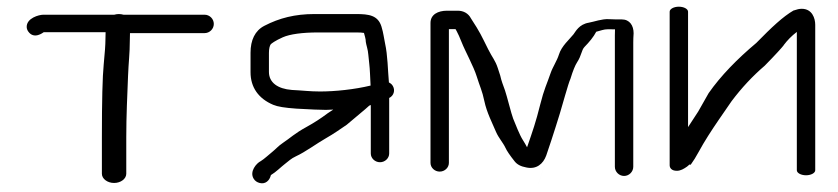

<svg xmlns="http://www.w3.org/2000/svg" viewBox="-20 -509 2505 574"><path d="M357.5 10.5V-99C357.5 -163.2 360.6 -224.7 362.8 -281.8C364.3 -322.3 368.1 -349.4 368.1 -387.3C368.1 -396.2 368.2 -402.5 368.6 -410H591.7C606.7 -410 619.2 -422.5 619.2 -437.5C619.2 -452.5 606.7 -465 591.7 -465H349.3C344.5 -466.2 340.3 -467 335.6 -467C330.8 -467 326.5 -466.4 321.6 -465H109.5C96.6 -465 59.3 -455 59.8 -428.3C59.9 -423.5 61.7 -418.7 64.6 -414.6C82.2 -390 108.9 -411.8 110.7 -412.7H295.7C295.5 -407.6 295.2 -398.3 295.2 -389.9C295.2 -376.3 293.5 -351.5 290 -316C286.4 -279.6 284.6 -207.8 284.6 -99.7V10.5C284.6 25.5 301.2 38 321.1 38C341 38 357.5 25.5 357.5 10.5Z M1143.5 -50.1V-216.1C1157.6 -222.9 1161.5 -239.2 1154.9 -251.1C1152.2 -255.9 1149.8 -258.7 1142.7 -262.6C1139.3 -299.9 1139.2 -343 1131.2 -379.1C1127.5 -395.9 1126.7 -409 1120.4 -429.6C1110 -463.2 1082.9 -467 1044.8 -467H920C861.9 -467 815.2 -455.1 770.6 -432C742.1 -417.5 729 -388.7 729 -351.5V-293.1C729 -248 752.7 -214.3 796.7 -195.7C810.3 -190 831.1 -186.7 866.3 -184.2C908.7 -181.8 937.6 -180.5 954.5 -180.5C961.1 -180.5 967.3 -180.8 976.3 -181.4L959.4 -170.2L959 -169.9C939.5 -155.2 918.6 -141.7 896.4 -129.5C860.4 -109.8 847.1 -95.9 826.3 -82.2C812.2 -72.9 804.8 -63.6 795.4 -56.1C785.2 -47.9 769.2 -33 759.5 -27.3C746.6 -21.1 725.2 3.9 738.3 25.2C742.1 31.8 748.8 36.2 756.5 38.1C773.6 42.4 786.1 30.7 789.9 14.4C804.8 5.6 821.5 -11 830.8 -18.1C843 -27.3 849.6 -34.8 864.8 -41.8C892.8 -54.6 928.1 -80.8 952.5 -94.6C981 -110.9 995.9 -122.2 1016.4 -135.9L1072.3 -182.9C1076.7 -187 1080.3 -190.3 1083.9 -193.2C1084.4 -193.4 1085.7 -194 1088.5 -195.1V-50.1C1088.5 -35.9 1101 -24 1116 -24C1131 -24 1143.5 -35.9 1143.5 -50.1ZM852.5 -240.1C810 -243.4 784 -262.4 784 -293.9V-350.8C784 -363.4 786.3 -371.7 789 -376C790.6 -378.5 802.6 -387.4 825.6 -397.6C846.9 -407 884.3 -412 931 -412H1044.8C1055.7 -412 1062.7 -411.6 1068.1 -410.6L1071.4 -398.4C1072.9 -392.8 1073.5 -388.4 1073.5 -385.4V-384.6L1073.6 -383.7C1074.4 -378.8 1075.7 -373.2 1077.4 -367C1081.4 -353 1081.2 -339.6 1083.9 -318.7C1085.9 -303.2 1086.8 -274.1 1087.9 -253.2C1040.1 -241.6 981.8 -235.5 936.7 -235.5C906 -235.5 883 -238.7 852.5 -240.1Z M1322 -22V-422H1341.8C1342.1 -421.5 1343.9 -418.4 1345.2 -416C1349.3 -408.5 1354.4 -397.3 1360.1 -382.8C1370 -357.3 1396.1 -310.2 1405.3 -280.2C1414.2 -251.3 1421.8 -237.2 1428 -206.9C1435 -173 1452.1 -140.4 1462.8 -114.9C1470.5 -96.8 1484 -82.3 1490.7 -67.9C1495.4 -57.5 1504.7 -44.2 1518.5 -26.7C1526 -17.3 1536.6 -11.5 1553.4 -8.4C1583.9 -1.7 1604 -19.4 1612.9 -43.8C1613.4 -45.2 1613.9 -46.7 1614.4 -48.2C1615.5 -51.8 1620.2 -66 1628.2 -89.3C1636.7 -114 1646 -145.7 1653.8 -170C1659.5 -188 1679 -260 1685.3 -273.2L1685.6 -273.9L1685.8 -274.7C1692.8 -297.7 1699.6 -314 1705 -322.3C1719.2 -343.9 1717.9 -358.9 1727.6 -368.9C1741.1 -382.7 1754.6 -398.6 1762.5 -414.1C1763.8 -414.8 1771.8 -416.3 1780.8 -419.2C1790.1 -422.1 1802.8 -421.8 1818.6 -421.3C1818.3 -415.6 1818.2 -409.1 1818.2 -403.5V-10.5C1818.2 4.5 1830.7 17 1845.7 17C1860.7 17 1873.2 4.5 1873.2 -10.5V-382.4C1873.2 -390.3 1873.5 -399.2 1874.2 -409.1L1874.2 -409.5V-409.8C1874.2 -432.2 1862.8 -451 1838.7 -451H1820.7C1815 -451 1808.1 -451.2 1800.1 -451.7C1779.5 -452.9 1755.9 -443.9 1740.3 -441.2C1710.9 -436.3 1700.9 -414.7 1694.5 -406.4C1682.8 -391.6 1658.6 -371.3 1650.9 -345.7C1645.6 -328.3 1631.8 -307.3 1626.3 -291C1615.2 -258.3 1606.5 -242.7 1595.1 -196.8C1581.9 -143.8 1572.7 -117.9 1555.7 -68.7C1552.7 -74.3 1548.4 -82.4 1542.7 -91.1C1533.9 -104.5 1520.8 -137.9 1514.1 -154.5C1509.2 -166.4 1495.2 -223.2 1489.7 -238.8L1481.8 -260.8C1479.4 -267.7 1477.3 -274.9 1475.6 -282.6L1475.5 -283L1468.2 -305.5C1460.4 -329.2 1452 -336.6 1439.7 -361.2C1418.1 -404.2 1416.7 -410 1387.9 -454.1C1380.2 -469.1 1365.5 -477 1348.5 -477H1316.5C1289.4 -477 1267 -465.7 1267 -440.4V-22.1C1267 -7.8 1279.5 4 1294.5 4C1309.5 4 1322 -7.8 1322 -22ZM1613.9 -34C1613.9 -34 1556.3 142.1 1613 -31.3C1613.3 -32.1 1613.6 -33.1 1613.9 -34Z M1982 -474V-15C1982 -8.5 1986.2 1.9 2004.1 1.6C2015.1 1.3 2024.1 -4 2034.1 -11C2036.2 -13.1 2038.2 -14.8 2039.9 -16L2042.8 -17.6L2044.5 -16C2052.9 -27.5 2061 -40.5 2068.8 -55C2085.9 -86.5 2106.5 -118.3 2129.3 -151.6L2167.2 -206.6C2197.2 -246.5 2230.3 -281.9 2266.2 -312.6C2299.8 -346.7 2317.1 -366.3 2322.5 -373.1L2322.7 -373.4L2322.9 -374.1C2334.6 -389.4 2346.3 -401.4 2362.2 -413.6V0C2362.2 8.2 2374.7 15 2389.7 15C2404.7 15 2417.2 8.2 2417.2 0V-435C2417.2 -454 2408.2 -482.7 2376.9 -482.7C2369.7 -482.7 2362.4 -481 2354 -478L2353.4 -477.7L2352.9 -478C2320.5 -459.2 2287.7 -428.2 2241 -380.6C2184 -332.8 2134.7 -282.3 2098.5 -230.5L2067.3 -175.5C2056.5 -159.3 2046.8 -144.4 2037 -129V-474C2037 -482.2 2024.5 -489 2009.5 -489C1994.5 -489 1982 -482.2 1982 -474Z"/></svg>

Font: MewTooHand
Style: BdWide
Weight: 400
Designer: Mew Too, Robert Jablonski
Version: Version 0.77